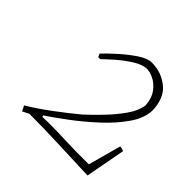

<svg xmlns="http://www.w3.org/2000/svg" viewBox="-114 -816 608 608"><g transform="rotate(45 190.0 -512.0)"><path d="M59 -312 50 -330Q84 -350 126.5 -381.5Q169 -413 201 -440Q223 -460 249.5 -487.5Q276 -515 297 -544.5Q318 -574 322 -602Q320 -632 306 -651Q292 -670 274.5 -678.5Q257 -687 244 -687Q224 -687 198 -670.5Q172 -654 149.5 -634Q127 -614 117 -604H108L103 -615Q119 -632 144 -654.5Q169 -677 195 -694.5Q221 -712 240 -712Q264 -712 283.5 -704.5Q303 -697 319 -683Q333 -671 341 -650Q349 -629 349 -605Q348 -571 322.5 -534Q297 -497 258.5 -461.5Q220 -426 181 -397Q142 -368 115 -350L117 -345Q156 -347 214 -344.5Q272 -342 327 -343L357 -453Q366 -453 374 -449L349 -315Q293 -317 219.5 -320Q146 -323 81 -323Z"/></g></svg>

Font: Labrada ExtraLight
Style: Italic
Weight: 200
Italic angle: -7°
Designer: Mercedes Jáuregui
Foundry: Omnibus-Type Team
Version: Version 1.000; ttfautohint (v1.8.4.7-5d5b)